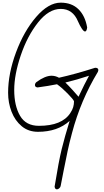

<svg xmlns="http://www.w3.org/2000/svg" viewBox="-20 -977 785 1445"><path d="M391 427Q422 236 444.5 144.5Q467 53 504 -67Q413 15 266 15Q194 15 143.5 -27Q93 -69 67 -136Q41 -203 41 -279Q41 -423 100.5 -583Q160 -743 252.5 -850Q345 -957 437 -957Q520 -957 570.5 -907.5Q621 -858 636 -770Q632 -740 620 -740Q610 -740 595.5 -762Q581 -784 567 -816Q528 -910 437 -910Q347 -910 266 -807.5Q185 -705 136 -559.5Q87 -414 87 -300Q87 -181 131 -105.5Q175 -30 273 -30Q446 -30 509 -126Q525 -150 531 -171Q537 -192 537 -215Q532 -229 489 -273Q446 -317 409 -343Q345 -330 263 -319Q243 -321 243 -337Q243 -350 255 -360Q320 -407 368 -407Q397 -407 424 -392Q546 -419 696 -467Q720 -467 720 -450Q720 -444 716 -435Q587 -222 522 24Q501 102 489 159.5Q477 217 458 312L437 420Q436 431 426.5 439.5Q417 448 409 448Q393 448 391 427ZM650 -407Q560 -377 472 -356Q495 -334 525 -301Q555 -268 571 -249Q587 -284 613.5 -337Q640 -390 650 -407Z"/></svg>

Font: Bad Script
Style: Regular
Weight: 400
Italic angle: -10°
Designer: Roman Shchyukin (Gaslight Type Foundry), Cyreal (Charset Expansion)
Foundry: Gaslight
Version: Version 2.000